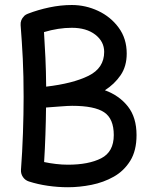

<svg xmlns="http://www.w3.org/2000/svg" viewBox="-20 -724 615 782"><path d="M536.1 -173.8Q536.1 -110.4 510.5 -69.1Q484.9 -27.8 443.4 -4.4Q401.9 19 352.8 28.8Q303.7 38.6 256.8 38.6Q215.8 38.6 175 32.7Q134.3 26.9 97.7 15.1Q82.5 10.3 73.5 -2.9Q64.5 -16.1 65.4 -32.2Q70.8 -104 73.5 -182.1Q76.2 -260.3 76.2 -329.6Q76.2 -415.5 72.8 -484.9Q69.3 -554.2 64 -621.6Q62.5 -643.1 78.1 -658.2Q78.1 -658.2 78.6 -658.7Q78.6 -658.7 78.6 -659.2Q85 -665 93.3 -668Q134.8 -684.1 180.9 -693.8Q227.1 -703.6 272.5 -703.6Q328.6 -703.6 379.6 -679.7Q430.7 -655.8 463.4 -611.3Q496.1 -566.9 496.1 -505.9Q496.1 -453.6 470.9 -417.2Q445.8 -380.9 407.2 -356.4Q465.8 -335 501 -290.3Q536.1 -245.6 536.1 -173.8ZM272.5 -610.8Q217.8 -610.8 159.2 -593.3Q162.6 -542 165 -488.3Q167.5 -434.6 168 -371.1Q276.9 -383.8 340.6 -415.3Q404.3 -446.8 404.3 -512.7Q404.3 -554.7 368.2 -582.8Q332 -610.8 272.5 -610.8ZM273.9 -293Q257.3 -293 226.3 -290.5Q195.3 -288.1 167.5 -286.1Q167 -232.9 165 -175.5Q163.1 -118.2 159.7 -64Q182.6 -59.1 207.5 -56.2Q232.4 -53.2 256.8 -53.2Q340.8 -53.2 392.1 -79.3Q443.4 -105.5 443.4 -173.8Q443.4 -240.7 404.1 -266.8Q364.7 -293 273.9 -293Z"/></svg>

Font: Mikhak Medium
Style: Regular
Weight: 500
Designer: Amin Abedi
Version: Version 3.3